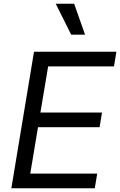

<svg xmlns="http://www.w3.org/2000/svg" viewBox="-20 -1003 640 1023"><path d="M433.2 -818.2 375 -983H277L359.4 -818.2ZM485.1 0 497.9 -78.1H141.3L182.5 -325.3H510.7L523.4 -403.4H195.3L236.5 -649.1H587.4L600.1 -727.3H161.2L40.5 0Z"/></svg>

Font: Riot Sans 2.0
Style: Italic
Weight: 400
Italic angle: -9.39999°
Designer: Rasmus Andersson
Foundry: rsms
Version: Version 3.006;hotconv 1.0.109;makeotfexe 2.5.65596